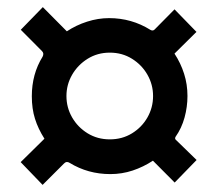

<svg xmlns="http://www.w3.org/2000/svg" viewBox="-20 -631 618 534"><path d="M286.8 -146.8Q224.7 -146.8 173.6 -178.1Q164.9 -183.6 158.2 -176.4L98.5 -116.8L37.5 -180.1L103.6 -245.2Q86 -272.8 77.3 -300.7Q68.5 -328.6 68.5 -363.3Q68.5 -425.2 98.5 -473.4Q103.2 -482.5 96.8 -488.9L37.8 -548.2L99.1 -611.2L165.9 -543.9Q191.9 -561.1 222.3 -570.8Q252.8 -580.6 283.4 -580.6Q346 -580.6 398.4 -547.9Q405.2 -544.1 410 -548.9L465.4 -605L526.4 -542.3L465.3 -481.9Q482.7 -455.4 492 -425.9Q501.4 -396.5 501.4 -364Q501.4 -333.9 493.3 -304.2Q485.2 -274.5 468.2 -250.4Q465.7 -245.5 468.6 -242.6L526.8 -186L465.8 -123.3L405.3 -184.1Q378.7 -166.6 348.9 -156.7Q319.1 -146.8 286.8 -146.8ZM285.4 -243.4Q319.9 -243.4 347.2 -260.2Q374.5 -277 390.1 -304.4Q405.7 -331.8 405.7 -364Q405.7 -395.7 390.1 -423.1Q374.5 -450.5 347.2 -467.5Q319.9 -484.6 285.4 -484.6Q251.1 -484.6 223.7 -467.5Q196.4 -450.5 180.6 -423.1Q164.8 -395.7 164.8 -364Q164.8 -331.8 180.6 -304.4Q196.4 -277 223.7 -260.2Q251.1 -243.4 285.4 -243.4Z"/></svg>

Font: Public Sans Thin
Style: Regular
Weight: 100
Designer: The Public Sans project authors (U.S. Web Design System). Libre Franklin designed by Pablo Impallari and Rodrigo Fuenzal
Version: Version 1.008